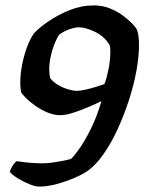

<svg xmlns="http://www.w3.org/2000/svg" viewBox="-20 -585 552 710"><path d="M125 105Q110 105 87 95.5Q64 86 43.5 73Q23 60 16 50Q22 34 29.5 23.5Q37 13 42 11Q68 15 91.5 17Q115 19 136 19Q153 19 171.5 16.5Q190 14 208.5 10.5Q227 7 242 3Q252 -5 272 -33Q292 -61 315 -106.5Q338 -152 355 -211Q337 -202 309 -190Q281 -178 252 -168.5Q223 -159 203 -159Q179 -159 154.5 -169.5Q130 -180 109 -195Q88 -210 74.5 -224Q61 -238 58 -244Q57 -251 56 -259.5Q55 -268 55 -279Q55 -311 61.5 -344.5Q68 -378 79 -408.5Q90 -439 105 -461Q124 -482 159 -506Q194 -530 237.5 -547.5Q281 -565 327 -565Q358 -565 385 -554.5Q412 -544 433 -528.5Q454 -513 468 -498.5Q482 -484 486 -476Q490 -466 492 -452Q494 -438 494 -417Q494 -376 484.5 -323.5Q475 -271 457 -215.5Q439 -160 415.5 -108.5Q392 -57 363.5 -16Q335 25 304 47Q287 59 256 72.5Q225 86 190 95.5Q155 105 125 105ZM264 -249Q277 -249 296.5 -253.5Q316 -258 335.5 -264Q355 -270 366 -274Q371 -286 375 -301.5Q379 -317 382 -333Q385 -349 386.5 -364.5Q388 -380 388 -392Q388 -403 387 -411Q386 -419 383 -422Q364 -452 330 -468Q296 -484 271 -484Q258 -484 237.5 -477Q217 -470 199 -457Q189 -442 180.5 -420Q172 -398 167 -374Q162 -350 162 -328Q162 -321 163 -313Q164 -305 165 -297Q175 -283 193 -272Q211 -261 231 -255Q251 -249 264 -249Z"/></svg>

Font: Texturina 12pt
Style: Bold Italic
Weight: 700
Italic angle: -11°
Designer: Guillermo Torres Carreño
Foundry: Omnibus-Type
Version: Version 1.002